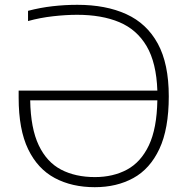

<svg xmlns="http://www.w3.org/2000/svg" viewBox="-20 -769 784 798"><path d="M374 9Q279 9 207.8 -29Q136.5 -67 97 -148.8Q57.5 -230.5 57.5 -363V-392.5H634Q630 -508 589.5 -577Q549 -646 476 -676.8Q403 -707.5 300.5 -707.5Q255 -707.5 201 -701.5Q147 -695.5 96.5 -681.5V-724Q148 -737.5 199 -743.2Q250 -749 301.5 -749Q420 -749 505 -710.2Q590 -671.5 635.8 -587.8Q681.5 -504 681.5 -368.5Q681.5 -233.5 642.5 -150.2Q603.5 -67 534.2 -29Q465 9 374 9ZM374.5 -33Q450 -33 507.8 -64Q565.5 -95 598.8 -165Q632 -235 634 -352H105.5Q107.5 -235.5 141 -165.2Q174.5 -95 234 -64Q293.5 -33 374.5 -33Z"/></svg>

Font: Encode Sans SemiExpanded SemiExpanded ExtraLight
Style: Regular
Weight: 200
Width: 6
Designer: Multiple Designers
Foundry: Impallari Type
Version: Version 3.000; ttfautohint (v1.8.3) -l 8 -r 50 -G 200 -x 14 